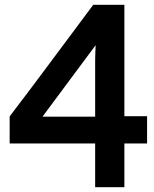

<svg xmlns="http://www.w3.org/2000/svg" viewBox="-20 -775 636 795"><path d="M495 -294H589V-181H495V0H374V-181H20V-293Q107 -407 193.5 -523.5Q280 -640 366 -755H495ZM374 -525Q374 -532 374.5 -550Q375 -568 376 -588L156 -292H374Z"/></svg>

Font: SpoqaHanSansJP-Bold
Style: Regular
Weight: 700
Designer: [Source Han Sans]
Ryoko NISHIZUKA  (kana & ideographs); Paul D. Hunt (Latin, Greek & Cyrillic); Wenlong ZHANG  (bopomofo
Foundry: Spoqa (http://bi.spoqa.com)
Version: Version 1.002.20150607